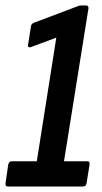

<svg xmlns="http://www.w3.org/2000/svg" viewBox="-26 -679 370 699"><path d="M3 0Q-7 0 -6 -11L4 -80Q7 -92 18 -92H108L179 -542L85 -507Q80 -506 77.5 -508Q75 -510 76 -515L87 -584Q88 -592 97 -596L256 -656Q258 -657 261 -658Q264 -659 268 -659H288Q297 -659 296 -648L207 -92H291Q302 -92 300 -80L289 -11Q287 0 276 0Z"/></svg>

Font: Sofia Sans Extra Condensed
Style: Bold Italic
Weight: 700
Italic angle: -9°
Designer: Botio Nikoltchev, Ani Petrova
Foundry: lettersoup
Version: Version 4.101